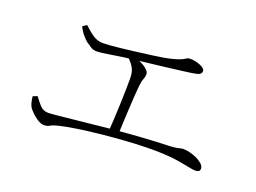

<svg xmlns="http://www.w3.org/2000/svg" viewBox="-83 -798 1166 873"><g transform="rotate(20 500.0 -361.5)"><path d="M750 -561Q735 -558 699 -553.5Q663 -549 619 -543.5Q575 -538 534 -533.5Q493 -529 467 -526Q410 -519 362 -511Q314 -503 295 -503Q279 -503 267 -510.5Q255 -518 241 -528Q231 -536 217.5 -552Q204 -568 195 -588L214 -601Q237 -579 259.5 -563.5Q282 -548 309 -548Q335 -548 394 -554.5Q453 -561 535 -572Q597 -580 628.5 -588Q660 -596 673 -602.5Q686 -609 691.5 -613Q697 -617 708 -617Q719 -617 731.5 -614.5Q744 -612 755.5 -607.5Q767 -603 774 -597Q781 -591 781 -584Q781 -575 774.5 -569.5Q768 -564 750 -561ZM459 -543Q474 -537 489 -530.5Q504 -524 516.5 -516.5Q529 -509 536.5 -500Q544 -491 544 -482Q544 -470 538.5 -457Q533 -444 531 -422Q529 -404 527 -373Q525 -342 523 -306Q521 -270 519.5 -235Q518 -200 517 -173H471Q473 -201 475 -239Q477 -277 478.5 -316.5Q480 -356 480.5 -389Q481 -422 481 -438Q481 -467 472.5 -485Q464 -503 441 -526ZM92 -212 113 -220Q127 -201 143 -183Q159 -165 184 -165Q195 -165 235.5 -169Q276 -173 336.5 -179.5Q397 -186 468.5 -193Q540 -200 614.5 -205Q689 -210 756 -212Q775 -213 786.5 -215Q798 -217 805 -219Q812 -221 817 -221Q831 -221 849 -217Q867 -213 884 -205Q901 -197 912.5 -186.5Q924 -176 924 -164Q924 -154 918 -150.5Q912 -147 901 -147Q891 -147 870 -151.5Q849 -156 816.5 -161.5Q784 -167 741 -169Q708 -171 658.5 -170Q609 -169 551.5 -165Q494 -161 437 -155Q380 -149 330.5 -141.5Q281 -134 248 -126Q223 -120 212 -113Q201 -106 184 -106Q171 -106 154.5 -116Q138 -126 124.5 -139.5Q111 -153 105 -162Q100 -171 97 -182.5Q94 -194 92 -212Z"/></g></svg>

Font: Noto Serif SC
Style: Regular
Weight: 200
Designer: Ryoko NISHIZUKA 西塚涼子 (kana & ideographs); Frank Grießhammer (Latin, Greek & Cyrillic); Wenlong ZHANG 张文龙 (bopomofo); San
Foundry: Adobe
Version: Version 2.001;hotconv 1.1.0;makeotfexe 2.6.0